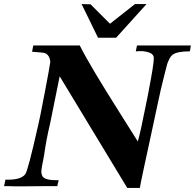

<svg xmlns="http://www.w3.org/2000/svg" viewBox="-23 -917 961 946"><path d="M918 -693 916 -686Q915 -678 914 -671L912 -664Q849 -664 827 -647Q818 -640 812 -628Q806 -616 803 -608Q800 -600 794.5 -577Q789 -554 786 -544Q770 -483 750 -387Q747 -372 725.5 -272.5Q704 -173 686 -89.5Q668 -6 666 9Q665 9 663 9Q661 9 656 9Q651 9 646 9Q641 9 634.5 9Q628 9 623 9Q618 9 613.5 9Q609 9 606 9H604Q363 -389 271 -541Q236 -366 224 -309Q206 -235 194 -151Q192 -140 189 -124Q186 -108 184 -98.5Q182 -89 181 -78Q180 -67 182 -59.5Q184 -52 188 -46Q202 -28 266 -29Q266 -27 265 -24Q264 -21 262.5 -14.5Q261 -8 260 -4V0Q261 0 246 0Q231 0 208 0Q185 0 157 0.5Q129 1 101 1Q73 1 49.5 1Q26 1 12 0H-3L4 -32Q78 -29 101 -58Q114 -72 166 -304Q170 -317 196.5 -455.5Q223 -594 225 -613Q221 -646 199 -655Q194 -657 178 -658.5Q162 -660 148 -661L135 -662L141 -693H370Q397 -639 447 -555.5Q497 -472 569 -358Q641 -244 656 -220Q669 -264 694 -391Q705 -442 721.5 -533.5Q738 -625 734 -638Q730 -653 708 -659.5Q686 -666 666 -665L646 -664Q650 -684 652 -693ZM699 -897 549 -731H460L379 -897Q384 -897 395 -896.5Q406 -896 414 -896H423L519 -800L642 -897Z"/></svg>

Font: GFS Artemisia
Style: Bold Italic
Weight: 700
Italic angle: -12°
Designer: Designed by Takis Katsoulidis and George D. Matthiopoulos.
Foundry: Designed by Takis Katsoulidis and George D. Matthiopoulos.
Version: Version 1.0